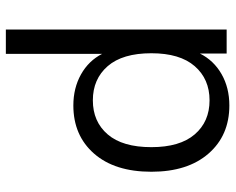

<svg xmlns="http://www.w3.org/2000/svg" viewBox="-92 -684 785 640"><g transform="rotate(-90 300.0 -363.5)"><path d="M269 9Q169 9 108.5 -60.5Q48 -130 48 -251Q48 -373 108.5 -442Q169 -511 269 -511Q327 -511 372.5 -485.5Q418 -460 441 -415V-736H522V0H442V-89Q419 -43 373.5 -17Q328 9 269 9ZM286 -57Q357 -57 400 -106.5Q443 -156 443 -251Q443 -347 400 -396.5Q357 -446 286 -446Q215 -446 172.5 -396.5Q130 -347 130 -251Q130 -156 172.5 -106.5Q215 -57 286 -57Z"/></g></svg>

Font: Mulish
Style: Regular
Weight: 400
Designer: Vernon Adams
Foundry: Vernon Adams
Version: Version 3.603; ttfautohint (v1.8.3)